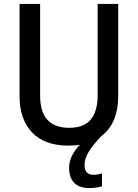

<svg xmlns="http://www.w3.org/2000/svg" viewBox="-20 -734 704 981"><path d="M412 109Q412 135 424 147Q436 159 456 159Q470 159 481.5 157Q493 155 501 152V218Q487 222 471.5 224.5Q456 227 438 227Q385 227 359 200Q333 173 333 123Q333 90 349 59.5Q365 29 388 6Q361 10 330 10Q208 10 144 -57Q80 -124 80 -242V-714H185V-247Q185 -162 222.5 -121.5Q260 -81 333 -81Q409 -81 444 -123.5Q479 -166 479 -248V-714H584V-241Q584 -175 562.5 -123Q541 -71 498 -39Q451 11 431.5 44.5Q412 78 412 109Z"/></svg>

Font: Noto Sans Gurmukhi UI SemiCondensed Medium
Style: Regular
Weight: 500
Width: 4
Designer: Jelle Bosma - Monotype Design Team
Foundry: Monotype Imaging Inc.
Version: Version 2.004; ttfautohint (v1.8.4.7-5d5b)